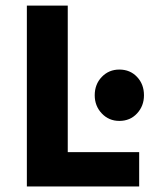

<svg xmlns="http://www.w3.org/2000/svg" viewBox="-20 -672 558 692"><path d="M76.8 0V-651.8H224.2V-123.8H481.6V0ZM410.1 -236.2Q372.4 -236.2 346.9 -263.1Q321.4 -290 321.4 -328.6Q321.4 -368.4 346.9 -394.8Q372.4 -421.3 410.1 -421.3Q448.9 -421.3 473.9 -394.8Q498.9 -368.4 498.9 -328.6Q498.9 -290 473.9 -263.1Q448.9 -236.2 410.1 -236.2Z"/></svg>

Font: SourceSans3VF
Style: Regular
Weight: 200
Designer: Paul D. Hunt
Foundry: Adobe
Version: Version 3.052;hotconv 1.1.0;makeotfexe 2.6.0